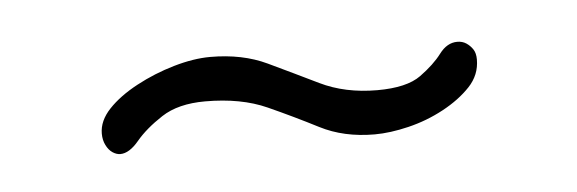

<svg xmlns="http://www.w3.org/2000/svg" viewBox="-24 -333 448 149"><g transform="rotate(-5 200.0 -258.5)"><path d="M264 -223Q240 -223 221.5 -232.5Q203 -242 183 -251Q163 -260 135 -260Q114 -260 101 -251.5Q88 -243 80.5 -234Q73 -225 66 -225Q63 -225 60 -227Q57 -229 55 -233Q53 -237 53 -242Q53 -252 61.5 -261Q70 -270 84 -277.5Q98 -285 113.5 -289.5Q129 -294 142 -294Q167 -294 186 -285Q205 -276 224.5 -266.5Q244 -257 269 -257Q292 -257 303 -265Q314 -273 320 -281Q326 -289 334 -289Q338 -289 341 -287Q344 -285 346 -282Q348 -279 348 -274Q348 -262 339.5 -253Q331 -244 318 -237Q305 -230 290.5 -226.5Q276 -223 264 -223Z"/></g></svg>

Font: Dosis ExtraLight ExtraLight
Style: Regular
Weight: 250
Version: Version 3.001; ttfautohint (v1.8.2)